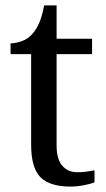

<svg xmlns="http://www.w3.org/2000/svg" viewBox="-20 -679 392 709"><path d="M240 10Q164 10 129.5 -24.5Q95 -59 95 -145V-479H19V-519Q37 -519 59 -526.5Q81 -534 97 -551Q114 -569 125 -595Q136 -621 143 -659H189V-536H320V-479H189V-142Q189 -91 210 -67Q231 -43 265 -43Q283 -43 298 -45Q313 -47 329 -50V-6Q316 0 290 5Q264 10 240 10Z"/></svg>

Font: Noto Serif Khitan Small Script
Style: Regular
Weight: 400
Designer: LIU Zhao, ZHANG Congyu, Kushim JIANG
Foundry: Guyu Beijing Co. Ltd.
Version: Version 1.000; ttfautohint (v1.8.4.7-5d5b)